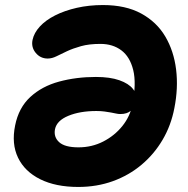

<svg xmlns="http://www.w3.org/2000/svg" viewBox="-20 -731 747 761"><path d="M290 10Q201 10 139.5 -20.5Q78 -51 51.5 -106Q25 -161 40 -234Q54 -304 100 -346.5Q146 -389 214 -407.5Q282 -426 360 -426Q416 -426 453 -413Q490 -400 507 -378.5Q524 -357 519 -332Q514 -306 499 -292.5Q484 -279 457 -279Q449 -279 440 -281Q431 -283 420 -285Q409 -287 394.5 -289Q380 -291 362 -291Q297 -291 251 -272Q205 -253 198 -219Q192 -188 214.5 -167.5Q237 -147 291 -147Q344 -147 389 -170Q434 -193 465 -231.5Q496 -270 505 -318Q521 -401 508 -453.5Q495 -506 461 -531.5Q427 -557 378 -557Q333 -557 301 -548Q269 -539 245.5 -528Q222 -517 204 -508Q186 -499 169 -499Q140 -499 121.5 -521.5Q103 -544 109 -573Q115 -601 138 -626Q161 -651 198.5 -670Q236 -689 284.5 -700Q333 -711 388 -711Q478 -711 539.5 -677.5Q601 -644 635 -586.5Q669 -529 678 -455.5Q687 -382 671 -302Q658 -234 624.5 -177Q591 -120 541 -78Q491 -36 427.5 -13Q364 10 290 10Z"/></svg>

Font: Shantell Sans ExtraBold
Style: Italic
Weight: 800
Italic angle: -11°
Designer: Stephen Nixon, Anya Danilova, Shantell Martin
Foundry: Arrow Type
Version: Version 1.011;[c5ecc13dd]